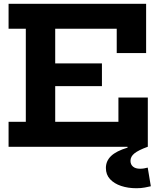

<svg xmlns="http://www.w3.org/2000/svg" viewBox="-20 -779 852 1019"><path d="M521 -442.5V-322H199V-442.5ZM608.5 -261.5H764.5V0H25.5V-132.5H117V-626.5H25.5V-759H755.5V-497.5H599.5V-626.5H273V-132.5H608.5ZM764 110.5 780.5 209.5Q768 212.5 748.5 216.2Q729 220 704 220Q659.5 220 622.8 207.8Q586 195.5 564 171.8Q542 148 542 112.5Q542 75.5 569.5 49Q597 22.5 657 4.5V-33.5L764 0Q714.5 18 693.5 35Q672.5 52 672.5 74.5Q672.5 94 685.8 105.2Q699 116.5 723.5 116.5Q734 116.5 744.5 114.8Q755 113 764 110.5Z"/></svg>

Font: Hepta Slab ExtraLight
Style: Bold
Weight: 700
Version: Version 1.102